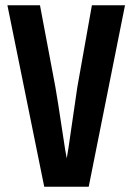

<svg xmlns="http://www.w3.org/2000/svg" viewBox="-20 -705 500 725"><path d="M327 -685H452L315 0H147L8 -685H131L189 -377Q198 -326 213.5 -222Q229 -118 232 -107Q236 -126 251 -232Q266 -338 272 -376Z"/></svg>

Font: Khand Semibold
Style: Regular
Weight: 600
Designer: Devanagari: Sanchit Sawaria, Jyotish Sonowal; Latin: Satya Rajpurohit
Foundry: Indian Type Foundry
Version: Version 1.100;PS 1.0;hotconv 1.0.78;makeotf.lib2.5.61930; tt